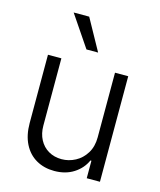

<svg xmlns="http://www.w3.org/2000/svg" viewBox="-115 -843 775 932"><g transform="rotate(15 273.0 -377.0)"><path d="M408.2 -530.3H474.6V0H408.2V-87.9H403.3Q384.3 -45.4 343.3 -19.3Q302.2 6.8 246.1 6.8Q194.8 6.8 155.3 -15.9Q115.7 -38.6 93.5 -82.3Q71.3 -126 71.3 -187.5V-530.3H138.7V-192.4Q138.7 -152.3 154.8 -121.8Q170.9 -91.3 199.7 -74.5Q228.5 -57.6 265.6 -57.6Q301.8 -57.6 334.5 -75Q367.2 -92.3 387.7 -125.7Q408.2 -159.2 408.2 -205.1ZM138.7 -760.7H216.8L303.7 -603.5H245.1Z"/></g></svg>

Font: Pretendard JP Light
Style: Regular
Weight: 300
Designer: Base glyphs from Inter by Rasmus Andersson; Hangeul glyphs from Noto Sans CJK(Source Han Sans) by Jang Soo-young and Kan
Foundry: Kil Hyung-jin
Version: Version 1.309